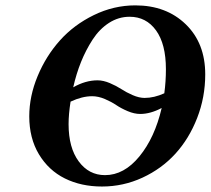

<svg xmlns="http://www.w3.org/2000/svg" viewBox="-20 -678 777 708"><path d="M240.2 -303.2Q232.9 -256.8 232.9 -220.2Q232.9 -133.3 270.3 -82.8Q307.6 -32.2 367.2 -32.2Q437.5 -32.2 494.1 -101.3Q550.8 -170.4 576.2 -279.8Q534.7 -257.8 497.1 -257.8Q475.1 -257.8 450.9 -268.1Q426.8 -278.3 408.7 -290.5Q390.6 -302.7 366.5 -313Q342.3 -323.2 319.8 -323.2Q282.7 -323.2 240.2 -303.2ZM585.9 -334Q591.8 -377.4 591.8 -422.9Q591.8 -515.6 555.4 -565.9Q519 -616.2 458 -616.2Q417 -616.2 381.8 -593.5Q346.7 -570.8 321.5 -532Q296.4 -493.2 278.8 -449.5Q261.2 -405.8 250 -356Q294.9 -381.8 339.8 -381.8Q360.8 -381.8 385 -371.6Q409.2 -361.3 427.5 -349.4Q445.8 -337.4 469.5 -327.1Q493.2 -316.9 513.2 -316.9Q548.3 -316.9 585.9 -334ZM87.9 -249Q87.9 -323.2 118.7 -397.2Q149.4 -471.2 200.9 -528.8Q252.4 -586.4 325.9 -622.3Q399.4 -658.2 479 -658.2Q592.8 -658.2 664.8 -588.6Q736.8 -519 736.8 -403.8Q736.8 -319.3 707 -242.9Q677.2 -166.5 626.7 -111.1Q576.2 -55.7 505.4 -22.9Q434.6 9.8 356 9.8Q279.3 9.8 219.2 -20Q159.2 -49.8 123.5 -109.1Q87.9 -168.5 87.9 -249Z"/></svg>

Font: Common Serif
Style: Bold Italic
Weight: 700
Italic angle: -12°
Designer: Philipp H. Poll, Khaled Hosny
Foundry: Stefan Peev, Context Ltd.
Version: Version 1.026